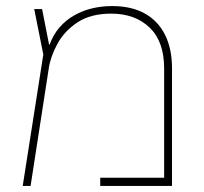

<svg xmlns="http://www.w3.org/2000/svg" viewBox="-20 -614 673 634"><path d="M350 -594Q414 -594 458 -569.5Q502 -545 525 -499Q548 -453 548 -388V0H311V-27H522V-388Q522 -477 474 -523Q426 -569 347 -569Q280 -569 236.5 -540.5Q193 -512 170 -470Q147 -428 141 -388L81 0H55L123 -434L93 -584H119L142 -467H144Q156 -500 177 -524Q198 -548 225.5 -563.5Q253 -579 284.5 -586.5Q316 -594 350 -594Z"/></svg>

Font: Noto Sans Hebrew Thin
Style: Regular
Weight: 250
Designer: Monotype Design Team
Foundry: Monotype Imaging Inc.
Version: Version 2.003